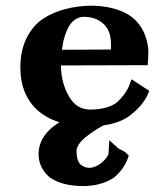

<svg xmlns="http://www.w3.org/2000/svg" viewBox="-20 -417 550 659"><path d="M487 -193.3C488.5 -213 489.2 -228.3 489.2 -239.1C489.2 -249.8 487.7 -261.3 484.9 -273.7C474.5 -316.7 451.9 -348.4 417.1 -368.9C383 -387.6 341.8 -397.1 293.3 -397.5C262.9 -397.4 233 -393.4 203.4 -385.7C176.1 -378.6 150.9 -367.6 127.7 -352.7C104.1 -336.9 85.1 -314.3 70.5 -285C56.9 -256.6 50.1 -223.7 49.8 -186.1C50 -121.8 70.5 -71.9 111.2 -36.5C131.9 -19 156.2 -5.9 184.2 2.7C170.8 10.7 158.3 20.3 146.8 31.6C124.4 54.5 112.8 81 112.3 111.3C112.6 143.7 125.5 170.6 150.8 191.9C177.9 211.3 216.1 221.3 265.5 221.7C307.1 221.5 342.6 211.6 371.9 192.1C393.6 173.5 409 152.3 417.8 128.6L421.9 117L413.2 108.3C409.8 105 405.3 102.1 399.8 99.4C394.2 96.8 390.3 94.9 388 93.8L355.1 64.3L352.6 108.5C351.7 117.7 343.9 128.6 329.3 141.1C315.2 152.4 301.2 158.4 287.3 159.2C275.9 158.9 265.6 155.1 256.4 147.7C247.4 139.1 242.8 123.4 242.5 100.6C242.7 94.2 245.4 86.9 250.6 78.5C256.5 69.7 264.1 61.6 273.2 54.1C296.2 36.3 316.9 22.7 335.2 13.3C371.8 8.3 401.6 -2.6 424.5 -19.4C454.5 -42.2 475.3 -66.5 486.9 -92.2L492.5 -105.1L431.6 -144.9L423 -122.5C415.4 -103.3 401.7 -84.5 381.7 -65.9C360.6 -49.5 329.9 -41.2 289.7 -40.8C274 -41 259.8 -44.8 247.2 -52.3C236.9 -59.1 227.6 -69 219.2 -82C199.6 -114 189.6 -150.2 189.3 -190.6V-192.4ZM192.5 -246.2C196.8 -280.2 205.4 -307.8 218.2 -329.2C230.4 -348.2 246.6 -358.2 266.7 -359.4C289.2 -359.2 308.4 -354 324.4 -343.9C339.5 -333.4 349.9 -319.7 355.7 -302.9C359.2 -292.1 360.9 -277.5 361.1 -258.8C361.1 -255.3 361 -251.3 360.9 -247Z"/></svg>

Font: Bentham
Style: Bold
Weight: 700
Version: Version 002.001